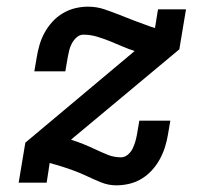

<svg xmlns="http://www.w3.org/2000/svg" viewBox="-20 -548 640 576"><path d="M329 8Q305 8 283 -1Q261 -10 241 -19.5Q221 -29 199 -37Q177 -45 154 -52L129 -59L120 0H36L56 -120L384 -395Q365 -401 346.5 -409Q328 -417 309.5 -424.5Q291 -432 271 -438Q251 -444 230 -444Q219 -444 210 -436Q201 -428 195.5 -417.5Q190 -407 187.5 -396.5Q185 -386 183 -375L176 -334H83L90 -375Q93 -394 98.5 -413Q104 -432 113.5 -449.5Q123 -467 137 -482.5Q151 -498 169 -508.5Q187 -519 206 -523.5Q225 -528 244 -528Q270 -528 293.5 -520Q317 -512 339.5 -503Q362 -494 385.5 -485Q409 -476 432 -468L445 -464L454 -520H538L518 -400L193 -129Q212 -123 230.5 -115.5Q249 -108 267 -99.5Q285 -91 303.5 -83.5Q322 -76 343 -76Q354 -76 363.5 -84Q373 -92 378 -102.5Q383 -113 386 -123.5Q389 -134 391 -145L398 -186H491L484 -145Q481 -126 475 -107Q469 -88 459.5 -70.5Q450 -53 436 -37.5Q422 -22 404.5 -11.5Q387 -1 367.5 3.5Q348 8 329 8Z"/></svg>

Font: Iosevka Etoile Medium
Style: Italic
Weight: 500
Italic angle: -9°
Designer: Belleve Invis
Foundry: Belleve Invis
Version: Version 22.1.2; ttfautohint (v1.8.4)